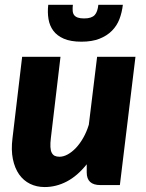

<svg xmlns="http://www.w3.org/2000/svg" viewBox="-20 -748 591 776"><path d="M527.5 -518.5 464.5 0H385.5Q330.5 0 330.5 -51V-84Q293 -37 250 -14.5Q207 8 160.5 8Q128 8 101.5 -5Q75 -18 57.2 -43.2Q39.5 -68.5 32 -105.2Q24.5 -142 30.5 -189.5L69.5 -518.5H224.5L185.5 -189.5Q183 -168.5 183.8 -154Q184.5 -139.5 189 -130.8Q193.5 -122 201.2 -118.2Q209 -114.5 220.5 -114.5Q236.5 -114.5 253.5 -123.8Q270.5 -133 286.5 -149.8Q302.5 -166.5 316.2 -190.5Q330 -214.5 339 -244L372.5 -518.5ZM309 -579.5Q266 -579.5 238.2 -591.5Q210.5 -603.5 195.5 -623.8Q180.5 -644 176 -671Q171.5 -698 175 -728.5H274.5Q273 -715 273.8 -704.5Q274.5 -694 279.5 -687.2Q284.5 -680.5 294.2 -677Q304 -673.5 320 -673.5Q335.5 -673.5 346 -677Q356.5 -680.5 362.8 -687.2Q369 -694 372.5 -704.5Q376 -715 377.5 -728.5H476.5Q473 -698 462.8 -671Q452.5 -644 432.5 -623.8Q412.5 -603.5 382.2 -591.5Q352 -579.5 309 -579.5Z"/></svg>

Font: Lato ExtraBold
Style: Italic
Weight: 800
Italic angle: -7°
Designer: Lukasz Dziedzic with Adam Twardoch and Botio Nikoltchev
Foundry: tyPoland Lukasz Dziedzic
Version: Version 2.015; 2015-08-06; http://www.latofonts.com/